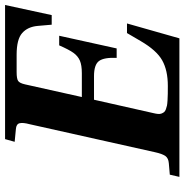

<svg xmlns="http://www.w3.org/2000/svg" viewBox="-5 -727 732 762"><g transform="rotate(-90 361.0 -346.0)"><path d="M40 0 48.8 -38.1 94.2 -42Q114.3 -43.5 123 -55.9Q131.8 -68.4 138.2 -98.1L249 -594.2Q256.3 -621.1 252.9 -634.3Q249.5 -647.5 230 -648.9L179.2 -653.8L189.9 -691.9H722.2L682.1 -506.8H644L639.2 -562Q635.7 -602.1 610.8 -624Q585.9 -646 524.9 -646H456.1Q429.7 -646 420.9 -640.1Q412.1 -634.3 407.2 -612.8L356.9 -387.2H451.2Q483.4 -387.2 501.5 -395Q519.5 -402.8 532.2 -420.4Q544.9 -438 562 -477.1H600.1L549.8 -249H512.2Q514.6 -298.3 500.2 -318.6Q485.8 -338.9 439.9 -338.9H346.2L293 -103Q290.5 -92.8 289.8 -84.7Q289.1 -76.7 291.5 -70.8Q293.9 -64.9 297.1 -60.8Q300.3 -56.6 308.1 -53.7Q315.9 -50.8 323 -49.3Q330.1 -47.9 344 -47.1Q357.9 -46.4 369.4 -46.1Q380.9 -45.9 400.9 -45.9Q462.9 -45.9 502.7 -68.4Q542.5 -90.8 579.1 -153.8L610.8 -208H648.9L589.8 0Z"/></g></svg>

Font: Linguistics Pro
Style: Bold Italic
Weight: 700
Italic angle: -12°
Designer: Stefan Peev, Context Ltd
Foundry: Stefan Peev, Context Ltd
Version: Version 001.000